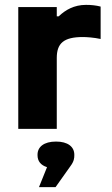

<svg xmlns="http://www.w3.org/2000/svg" viewBox="-20 -529 459 788"><path d="M333 -509C284 -509 248 -488 221 -462H213V-500H55V0H213V-291C213 -351 241 -377 320 -377C335 -377 366 -375 393 -369V-502C374 -507 354 -509 333 -509ZM134 108C134 132 147 149 173 157L140 239H208L269 153C284 133 285 120 285 108V106C285 73 258 52 210 52C160 52 134 74 134 106Z"/></svg>

Font: LT Wave Alt Black
Style: Regular
Weight: 900
Designer: Daniel Lyons
Version: Version 2.5 (Glyphs App)